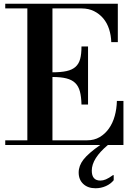

<svg xmlns="http://www.w3.org/2000/svg" viewBox="-20 -774 731 1025"><path d="M490 231Q449 231 424.5 208Q400 185 400 147Q400 111 425.5 78Q451 45 515 0H8V-25H126V-729H8V-754H609V-549H574Q573 -585 562.5 -618Q552 -651 531.5 -675.5Q511 -700 482 -714.5Q453 -729 416 -729H260V-388Q305 -388 335 -394.5Q365 -401 383 -417Q401 -433 408 -459.5Q415 -486 415 -526H450V-216H415Q414 -258 406.5 -286Q399 -314 381.5 -331Q364 -348 334.5 -355.5Q305 -363 260 -363V-25H446Q483 -25 512 -42Q541 -59 561.5 -88Q582 -117 592.5 -155Q603 -193 604 -235H639V0H556Q470 72 470 137Q470 190 516 190Q530 190 545.5 183.5Q561 177 583 161H587V188Q571 208 545 219.5Q519 231 490 231Z"/></svg>

Font: Libre Bodoni
Style: Regular
Weight: 400
Designer: Pablo Impallari, Rodrigo Fuenzalida
Foundry: Pablo Impallari, Rodrigo Fuenzalida
Version: Version 1.001; ttfautohint (v1.5.65-e2d9)